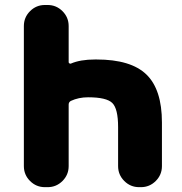

<svg xmlns="http://www.w3.org/2000/svg" viewBox="-20 -775 733 774"><path d="M256.8 -524.4Q256.8 -521.5 259.8 -519.5Q262.7 -517.6 265.6 -518.6Q303.7 -535.2 363.3 -535.2Q366.2 -535.2 369.1 -535.2Q507.8 -535.2 570.3 -474.6Q632.8 -414.1 632.8 -281.2V-105.5Q632.8 -70.3 607.9 -45.4Q583 -20.5 547.9 -20.5H541Q505.9 -20.5 481 -45.4Q456.1 -70.3 456.1 -105.5V-262.7Q456.1 -336.9 432.6 -359.9Q409.2 -382.8 335 -382.8Q296.9 -382.8 265.6 -368.2Q256.8 -363.3 256.8 -353.5V-105.5Q256.8 -70.3 231.9 -45.4Q207 -20.5 171.9 -20.5H161.1Q126 -20.5 101.1 -45.4Q76.2 -70.3 76.2 -105.5V-669.9Q76.2 -705.1 101.1 -730Q126 -754.9 161.1 -754.9H171.9Q207 -754.9 231.9 -730Q256.8 -705.1 256.8 -669.9Z"/></svg>

Font: Gen Jyuu GothicX Heavy
Style: Bold
Weight: 900
Designer: [Source Han Sans]
Ryoko NISHIZUKA  (kana & ideographs); Paul D. Hunt (Latin, Greek & Cyrillic); Wenlong ZHANG  (bopomofo
Version: Version 1.002.20150607